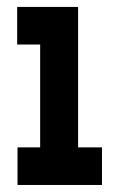

<svg xmlns="http://www.w3.org/2000/svg" viewBox="-20 -526 339 546"><path d="M198.7 -505.9H202.1V-106.9H270V0H29.8V-106.9H94.2V-399.4H28.8V-506.3H198.7Z"/></svg>

Font: Twentytwelve Slab
Style: TwentytwelveSlab
Weight: 700
Designer: Domenico Catapano
Version: Version 1.00 2012